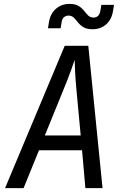

<svg xmlns="http://www.w3.org/2000/svg" viewBox="-20 -965 640 985"><path d="M6 0 312 -730H433L506 0H418L401 -194H180L101 0ZM210 -270H394L373 -495Q367 -559 365 -602Q363 -645 363 -658Q359 -645 343.5 -602Q328 -559 302 -496ZM455 -815Q425 -815 408 -825.5Q391 -836 380 -850Q369 -864 358.5 -874.5Q348 -885 331 -885Q318 -885 308 -876.5Q298 -868 296 -850L291 -820H226L231 -850Q238 -895 267 -920Q296 -945 336 -945Q366 -945 383 -934.5Q400 -924 411 -910Q422 -896 432.5 -885.5Q443 -875 460 -875Q489 -875 495 -910L500 -940H565L560 -910Q553 -865 524.5 -840Q496 -815 455 -815Z"/></svg>

Font: JetBrains Mono NL
Style: Italic
Weight: 400
Italic angle: -9°
Monospace: yes
Designer: Philipp Nurullin, Konstantin Bulenkov
Foundry: JetBrains
Version: Version 2.305; ttfautohint (v1.8.4.7-5d5b)